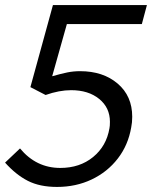

<svg xmlns="http://www.w3.org/2000/svg" viewBox="-30 -725 612 758"><path d="M251 -369Q319 -369 361.5 -334.5Q404 -300 404 -244Q404 -227 402 -218Q390 -148 337.5 -105Q285 -62 208 -62Q113 -62 49 -139L-10 -83Q33 -35 80 -11Q127 13 195 13Q270 13 332 -16.5Q394 -46 435 -99Q476 -152 488 -222Q492 -241 492 -264Q492 -346 434.5 -395Q377 -444 286 -444Q260 -444 235.5 -439Q211 -434 176 -424L234 -630H530L550 -705H179L90 -381L150 -350Q204 -369 251 -369Z"/></svg>

Font: Geom Light
Style: Italic
Weight: 300
Italic angle: -10°
Version: Version 1.102